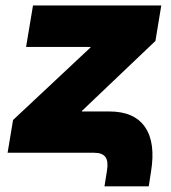

<svg xmlns="http://www.w3.org/2000/svg" viewBox="-20 -549 614 690"><path d="M355.5 120.6 364.3 64.9Q370.1 31.2 359.1 15.6Q348.1 0 318.4 0H7.3L26.9 -117.7L305.2 -378.4L305.7 -380.4H73.7L98.6 -529.3H559.6L538.6 -401.9L274.4 -150.4V-148.4H373.5Q462.9 -148.4 501.5 -92Q540 -35.6 522.5 69.3L514.6 120.6Z"/></svg>

Font: Inter 24pt Black
Style: Italic
Weight: 900
Italic angle: -9.3988°
Designer: Rasmus Andersson
Foundry: rsms
Version: Version 4.001;git-66647c0bb